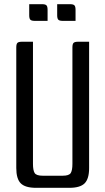

<svg xmlns="http://www.w3.org/2000/svg" viewBox="-20 -900 502 920"><path d="M407 -700V-95Q407 -43 385.5 -21.5Q364 0 312 0H153Q101 0 79.5 -21.5Q58 -43 58 -95V-673Q58 -689 63.5 -694.5Q69 -700 85 -700H138V-115Q138 -84 146 -71Q154 -58 185 -58H280Q311 -58 319 -71Q327 -84 327 -115V-673Q327 -689 332.5 -694.5Q338 -700 354 -700ZM208 -800H147Q131 -800 125.5 -805.5Q120 -811 120 -827V-880H181Q197 -880 202.5 -874.5Q208 -869 208 -853ZM342 -800H281Q265 -800 259.5 -805.5Q254 -811 254 -827V-880H315Q331 -880 336.5 -874.5Q342 -869 342 -853Z"/></svg>

Font: Rationale
Style: Regular
Weight: 400
Designer: Cyreal (www.cyreal.org)
Foundry: Cyreal (www.cyreal.org)
Version: Version 1.011